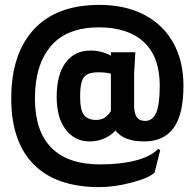

<svg xmlns="http://www.w3.org/2000/svg" viewBox="-20 -682 804 786"><path d="M529 -379V-251Q529 -218 540 -202.5Q551 -187 574 -187Q605 -187 619.5 -221Q634 -255 634 -331Q634 -449 569 -509.5Q504 -570 386 -570Q253 -570 188 -493Q123 -416 123 -279Q123 -145 190.5 -77Q258 -9 389 -9Q474 -9 535.5 -25Q597 -41 627 -72L636 -68L613 24Q592 46 520.5 65Q449 84 387 84Q210 84 118 -9Q26 -102 26 -279Q26 -461 118.5 -561.5Q211 -662 387 -662Q493 -662 570.5 -621.5Q648 -581 689.5 -506.5Q731 -432 731 -331Q731 -213 690.5 -158Q650 -103 570 -103Q486 -103 453 -148Q434 -127 406.5 -115Q379 -103 347 -103Q286 -103 249 -151.5Q212 -200 212 -286Q212 -376 248.5 -425.5Q285 -475 350 -475Q397 -475 434 -454V-468H534ZM434 -227V-380Q415 -386 383 -386Q353 -386 337 -377.5Q321 -369 314.5 -347.5Q308 -326 308 -286Q308 -232 323.5 -211.5Q339 -191 374 -191Q394 -191 407.5 -199.5Q421 -208 434 -227Z"/></svg>

Font: Farro Medium
Style: Regular
Weight: 500
Designer: Aceler Chua
Foundry: Grayscale Limited
Version: Version 1.101